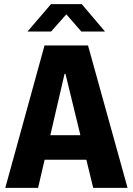

<svg xmlns="http://www.w3.org/2000/svg" viewBox="-20 -905 640 925"><path d="M5.5 0 194.5 -686H404L594.5 0H429L295.5 -549H291L163.5 0ZM133.5 -135.5V-253.5H460V-135.5ZM112.5 -753 225.5 -885H374L486 -753H372L283 -855H316.5L226 -753Z"/></svg>

Font: Chivo Mono Medium
Style: Regular
Weight: 500
Monospace: yes
Designer: Hector Gatti
Foundry: Omnibus-Type
Version: Version 1.008